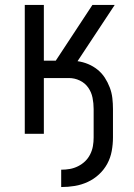

<svg xmlns="http://www.w3.org/2000/svg" viewBox="-20 -540 540 775"><path d="M227 215V145Q245 145 262 142Q279 139 295 131Q311 123 323.5 111Q336 99 344 83Q352 67 355 50Q358 33 358 15V-100Q358 -123 353.5 -145.5Q349 -168 336 -186.5Q323 -205 302 -215Q281 -225 258 -225H157V0H80V-520H157V-295H205L353 -520H443L293 -293Q315 -290 335.5 -281.5Q356 -273 373.5 -259Q391 -245 403 -226.5Q415 -208 423 -187Q431 -166 433.5 -144Q436 -122 436 -100V15Q436 42 431 69.5Q426 97 413 121Q400 145 379.5 164Q359 183 334 194.5Q309 206 282 210.5Q255 215 227 215Z"/></svg>

Font: Iosevka Fuck
Style: Regular
Weight: 400
Monospace: yes
Designer: Belleve Invis
Foundry: Belleve Invis
Version: Version 28.0.7; ttfautohint (v1.8.3)